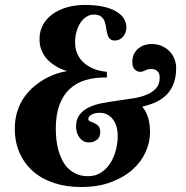

<svg xmlns="http://www.w3.org/2000/svg" viewBox="-20 -750 754 778"><path d="M413.1 -436Q366.7 -437 328.4 -426Q290 -415 262.9 -389.9Q235.8 -364.7 220.9 -325Q206.1 -285.2 206.1 -229Q206.1 -207 208.5 -184.1Q210.9 -161.1 217 -139.9Q223.1 -118.7 232.9 -99.6Q242.7 -80.6 257.3 -66.7Q272 -52.7 291.5 -44.4Q311 -36.1 336.9 -36.1Q367.7 -36.1 390.4 -51.3Q413.1 -66.4 427.7 -90.1Q442.4 -113.8 449.7 -142.8Q457 -171.9 457 -199.2Q457 -220.2 451.9 -237.3Q446.8 -254.4 437.3 -266.8Q427.7 -279.3 414.1 -286.1Q400.4 -293 383.8 -293Q365.7 -293 351.8 -285.9Q337.9 -278.8 337.9 -268.1Q337.9 -260.7 345.5 -258.1Q353 -255.4 362.1 -251.2Q371.1 -247.1 378.7 -239.3Q386.2 -231.4 386.2 -214.8Q386.2 -195.3 373.3 -184.1Q360.4 -172.9 339.8 -172.9Q327.1 -172.9 317.6 -178.5Q308.1 -184.1 301.5 -193.1Q294.9 -202.1 291.5 -213.6Q288.1 -225.1 288.1 -236.8Q288.1 -266.6 302.7 -285.4Q317.4 -304.2 341.1 -315.4Q364.7 -326.7 395.3 -332.3Q425.8 -337.9 457.5 -342.3Q489.3 -346.7 519.8 -351.6Q550.3 -356.4 574 -366.2Q597.7 -376 612.3 -392.1Q627 -408.2 627 -435.1Q627 -450.2 621.3 -457.5Q615.7 -464.8 608.9 -467.8Q600.6 -471.2 590.8 -470.2Q583.5 -470.2 578.1 -468.5Q572.8 -466.8 568.1 -464.6Q563.5 -462.4 558.6 -460.7Q553.7 -459 547.9 -459Q536.1 -459 526.1 -468.5Q516.1 -478 516.1 -499Q516.1 -518.6 523.4 -532.2Q530.8 -545.9 542 -554.7Q553.2 -563.5 566.7 -567.6Q580.1 -571.8 592.8 -571.8Q617.7 -571.8 636.5 -563.2Q655.3 -554.7 668.2 -540.8Q681.2 -526.9 687.5 -509.5Q693.8 -492.2 693.8 -475.1Q693.8 -440.4 684.6 -414.3Q675.3 -388.2 657.7 -369.1Q640.1 -350.1 614.5 -337.6Q588.9 -325.2 556.2 -317.9Q571.3 -300.8 579.6 -275.1Q587.9 -249.5 587.9 -213.9Q587.9 -174.3 570.3 -134.5Q552.7 -94.7 517.6 -63.2Q482.4 -31.7 429.9 -12Q377.4 7.8 308.1 7.8Q249.5 7.8 200.2 -8.1Q150.9 -23.9 115.5 -54.4Q80.1 -85 60.1 -128.9Q40 -172.9 40 -229Q40 -268.6 50.8 -300.8Q61.5 -333 79.3 -357.9Q97.2 -382.8 119.9 -401.4Q142.6 -419.9 166 -432.6Q189.5 -445.3 211.9 -452.4Q234.4 -459.5 252 -461.9Q245.1 -463.9 234.1 -468Q223.1 -472.2 210.7 -479.2Q198.2 -486.3 185.5 -496.3Q172.9 -506.3 162.8 -520Q152.8 -533.7 146.5 -551.5Q140.1 -569.3 140.1 -591.8Q140.1 -624 154.3 -649.7Q168.5 -675.3 193.4 -693.1Q218.3 -710.9 251.7 -720.5Q285.2 -730 323.2 -730Q367.2 -730 398.9 -722.9Q430.7 -715.8 451.4 -703.4Q472.2 -690.9 482.2 -674.3Q492.2 -657.7 492.2 -639.2Q492.2 -630.4 489.5 -621.1Q486.8 -611.8 481 -604Q475.1 -596.2 466.1 -591.1Q457 -585.9 444.8 -585.9Q430.7 -585.9 424.1 -593.8Q417.5 -601.6 414.6 -613.3Q411.6 -625 409.9 -638.4Q408.2 -651.9 403.8 -663.6Q399.4 -675.3 389.4 -683.1Q379.4 -690.9 359.9 -690.9Q344.7 -690.9 331.1 -682.6Q317.4 -674.3 306.9 -659.2Q296.4 -644 290.3 -623Q284.2 -602.1 284.2 -577.1Q284.2 -554.2 292.5 -533.9Q300.8 -513.7 317.1 -498Q333.5 -482.4 357.4 -472.2Q381.3 -461.9 413.1 -459Z"/></svg>

Font: Berkshire Swash
Style: Regular
Weight: 700
Designer: Astigmatic (AOETI)
Foundry: Astigmatic (AOETI)
Version: Version 1.000